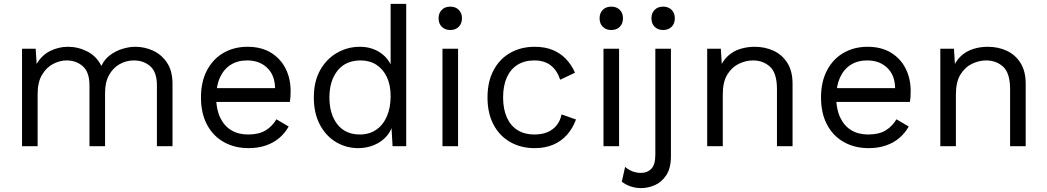

<svg xmlns="http://www.w3.org/2000/svg" viewBox="-20 -750 5370 985"><path d="M93 0V-500H163L168 -422Q195 -468 238.5 -489Q282 -510 328 -510Q381 -510 428 -486Q475 -462 500 -412Q516 -446 545 -467.5Q574 -489 608.5 -499.5Q643 -510 674 -510Q722 -510 765.5 -490Q809 -470 837 -428Q865 -386 865 -320V0H785V-312Q785 -380 751 -410Q717 -440 667 -440Q628 -440 594 -421Q560 -402 539.5 -365Q519 -328 519 -274V0H439V-312Q439 -380 405 -410Q371 -440 321 -440Q288 -440 253.5 -422.5Q219 -405 196 -367Q173 -329 173 -267V0Z M1255 10Q1184 10 1128.5 -21Q1073 -52 1042 -110.5Q1011 -169 1011 -250Q1011 -331 1042 -389.5Q1073 -448 1127 -479Q1181 -510 1250 -510Q1320 -510 1369.5 -480Q1419 -450 1445 -398.5Q1471 -347 1471 -283Q1471 -266 1470 -252Q1469 -238 1467 -227H1063V-298H1432L1390 -267Q1398 -350 1357.5 -395Q1317 -440 1248 -440Q1199 -440 1163.5 -417.5Q1128 -395 1108.5 -352.5Q1089 -310 1089 -250Q1089 -191 1109 -148Q1129 -105 1165.5 -82.5Q1202 -60 1253 -60Q1308 -60 1342.5 -81Q1377 -102 1398 -138L1461 -101Q1442 -67 1412.5 -42Q1383 -17 1343.5 -3.5Q1304 10 1255 10Z M1818 10Q1756 10 1704 -21Q1652 -52 1621 -110.5Q1590 -169 1590 -250Q1590 -333 1623 -391Q1656 -449 1710 -479.5Q1764 -510 1826 -510Q1888 -510 1933.5 -478Q1979 -446 1994 -393L1984 -386V-730H2064V0H1994L1987 -121L1998 -127Q1991 -83 1964.5 -52.5Q1938 -22 1899.5 -6Q1861 10 1818 10ZM1826 -60Q1874 -60 1909.5 -84Q1945 -108 1964.5 -152.5Q1984 -197 1984 -257Q1984 -314 1964.5 -355Q1945 -396 1910.5 -418Q1876 -440 1830 -440Q1754 -440 1712 -388Q1670 -336 1670 -250Q1670 -164 1711 -112Q1752 -60 1826 -60Z M2330 -500V0H2250V-500ZM2290 -596Q2263 -596 2246.5 -612.5Q2230 -629 2230 -656Q2230 -683 2246.5 -699.5Q2263 -716 2290 -716Q2317 -716 2333.5 -699.5Q2350 -683 2350 -656Q2350 -629 2333.5 -612.5Q2317 -596 2290 -596Z M2723 -510Q2775 -510 2814.5 -494Q2854 -478 2883 -448Q2912 -418 2930 -377L2854 -341Q2838 -389 2805.5 -414.5Q2773 -440 2721 -440Q2671 -440 2635 -417.5Q2599 -395 2580 -352.5Q2561 -310 2561 -250Q2561 -191 2580 -148Q2599 -105 2635 -82.5Q2671 -60 2721 -60Q2760 -60 2788.5 -72Q2817 -84 2835.5 -107Q2854 -130 2861 -163L2935 -137Q2918 -91 2888.5 -58Q2859 -25 2817.5 -7.5Q2776 10 2723 10Q2653 10 2598 -21Q2543 -52 2512 -110.5Q2481 -169 2481 -250Q2481 -331 2512 -389.5Q2543 -448 2598 -479Q2653 -510 2723 -510Z M3156 -500V0H3076V-500ZM3116 -596Q3089 -596 3072.5 -612.5Q3056 -629 3056 -656Q3056 -683 3072.5 -699.5Q3089 -716 3116 -716Q3143 -716 3159.5 -699.5Q3176 -683 3176 -656Q3176 -629 3159.5 -612.5Q3143 -596 3116 -596Z M3422 -500V51Q3422 113 3398 149Q3374 185 3339 200Q3304 215 3270 215Q3239 215 3213 205.5Q3187 196 3170 182L3187 106Q3201 119 3222 128Q3243 137 3269 137Q3301 137 3321.5 116Q3342 95 3342 43V-500ZM3382 -596Q3355 -596 3338.5 -612.5Q3322 -629 3322 -656Q3322 -683 3338.5 -699.5Q3355 -716 3382 -716Q3409 -716 3425.5 -699.5Q3442 -683 3442 -656Q3442 -629 3425.5 -612.5Q3409 -596 3382 -596Z M3608 0V-500H3678L3685 -388L3672 -399Q3688 -439 3715 -463.5Q3742 -488 3777.5 -499Q3813 -510 3851 -510Q3905 -510 3949 -489.5Q3993 -469 4019.5 -427Q4046 -385 4046 -320V0H3966V-292Q3966 -375 3930.5 -407.5Q3895 -440 3843 -440Q3807 -440 3771 -423Q3735 -406 3711.5 -368Q3688 -330 3688 -266V0Z M4436 10Q4365 10 4309.5 -21Q4254 -52 4223 -110.5Q4192 -169 4192 -250Q4192 -331 4223 -389.5Q4254 -448 4308 -479Q4362 -510 4431 -510Q4501 -510 4550.5 -480Q4600 -450 4626 -398.5Q4652 -347 4652 -283Q4652 -266 4651 -252Q4650 -238 4648 -227H4244V-298H4613L4571 -267Q4579 -350 4538.5 -395Q4498 -440 4429 -440Q4380 -440 4344.5 -417.5Q4309 -395 4289.5 -352.5Q4270 -310 4270 -250Q4270 -191 4290 -148Q4310 -105 4346.5 -82.5Q4383 -60 4434 -60Q4489 -60 4523.5 -81Q4558 -102 4579 -138L4642 -101Q4623 -67 4593.5 -42Q4564 -17 4524.5 -3.5Q4485 10 4436 10Z M4804 0V-500H4874L4881 -388L4868 -399Q4884 -439 4911 -463.5Q4938 -488 4973.5 -499Q5009 -510 5047 -510Q5101 -510 5145 -489.5Q5189 -469 5215.5 -427Q5242 -385 5242 -320V0H5162V-292Q5162 -375 5126.5 -407.5Q5091 -440 5039 -440Q5003 -440 4967 -423Q4931 -406 4907.5 -368Q4884 -330 4884 -266V0Z"/></svg>

Font: Work Sans
Style: Regular
Weight: 400
Designer: Wei Huang
Foundry: Wei Huang
Version: Version 2.006; ttfautohint (v1.8.1.43-b0c9)